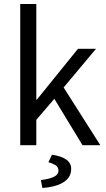

<svg xmlns="http://www.w3.org/2000/svg" viewBox="-20 -732 535 968"><path d="M82 -711.9H163.1V-230H166L373 -485.8H463.9L300.8 -291L485.8 0H396L253.9 -233.9L163.1 -127.9V0H82ZM338.9 119.1Q338.9 185.5 248.5 207.5Q222.2 213.9 193.8 215.8L186 175.8Q274.9 165 274.9 129.9Q274.9 109.9 259.8 100.6Q244.6 91.3 224.1 85.9L242.2 47.9Q338.9 62.5 338.9 119.1Z"/></svg>

Font: SourceSansPro-Regular
Style: Regular
Weight: 400
Designer: Paul D. Hunt
Foundry: Adobe Systems Incorporated
Version: Version 1.050;PS Version 1.000;hotconv 1.0.70;makeotf.lib2.5